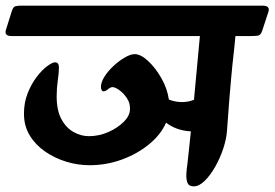

<svg xmlns="http://www.w3.org/2000/svg" viewBox="-76 -639 974 681"><path d="M-55 -533 -34 -600Q-29 -615 -21 -617Q-13 -619 0 -619H855Q883 -619 876 -597L854 -530Q849 -514 838.5 -512.5Q828 -511 805 -511H759Q756 -476 752 -442Q748 -408 744.5 -368.5Q741 -329 737 -281.5Q733 -234 729 -174Q727 -146 716 -112.5Q705 -79 687.5 -48Q670 -17 650 2.5Q630 22 611 22Q594 22 589 9.5Q584 -3 585 -22Q586 -41 589 -60Q591 -77 594 -106Q597 -135 601 -173Q571 -175 549.5 -183.5Q528 -192 513 -204Q495 -162 453 -127.5Q411 -93 356 -73Q301 -53 242 -53Q200 -53 159 -65.5Q118 -78 84 -101.5Q50 -125 29.5 -158.5Q9 -192 9 -236Q9 -275 22 -308Q35 -341 54 -366Q73 -391 91.5 -404.5Q110 -418 119 -418Q133 -418 133 -400Q133 -382 129 -354Q125 -326 125 -297Q125 -248 141.5 -217Q158 -186 184.5 -171Q211 -156 239 -156Q275 -156 308 -170.5Q341 -185 363 -207Q385 -229 385 -252Q386 -273 374 -291Q362 -309 347 -319.5Q332 -330 323 -330Q316 -330 307 -322.5Q298 -315 291 -315Q287 -315 284.5 -319.5Q282 -324 282 -331Q282 -347 294.5 -367Q307 -387 326.5 -405Q346 -423 366.5 -435Q387 -447 402 -447Q423 -447 449 -423Q475 -399 496 -362.5Q517 -326 523 -286Q542 -278 565.5 -277Q589 -276 612 -285L633 -511H-34Q-62 -511 -55 -533Z"/></svg>

Font: Alkatra SemiBold
Style: Regular
Weight: 600
Designer: Suman Bhandary
Version: Version 1.100;gftools[0.9.22]